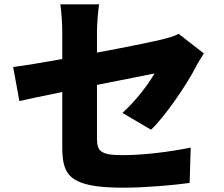

<svg xmlns="http://www.w3.org/2000/svg" viewBox="-20 -819 1040 891"><path d="M681 -217C748 -281 846 -425 889 -509C899 -529 916 -555 926 -571L809 -662C787 -650 760 -643 728 -635C682 -624 560 -599 430 -575V-671C430 -708 435 -768 440 -799H260C265 -768 269 -707 269 -671V-545C174 -528 89 -514 41 -508L70 -350C113 -360 186 -375 269 -392V-136C269 -6 301 52 552 52C650 52 781 41 860 30L865 -134C766 -114 646 -99 547 -99C443 -99 430 -120 430 -179V-425C551 -449 661 -471 697 -478C670 -430 609 -349 548 -295Z"/></svg>

Font: Noto Sans CJK KR Black
Style: Regular
Weight: 900
Designer: Ryoko NISHIZUKA (kana & ideographs); Paul D. Hunt (Latin, Greek & Cyrillic); Wenlong ZHANG (bopomofo); Sandoll Communica
Foundry: Adobe Systems Incorporated
Version: Version 1.004;PS 1.004;hotconv 1.0.82;makeotf.lib2.5.63406